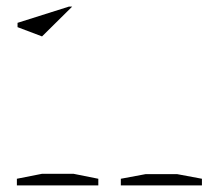

<svg xmlns="http://www.w3.org/2000/svg" viewBox="-20 -560 651 580"><path d="M515 -34C515 -34 420 -34 420 -34C420 -34 345 -20 345 -20C345 -20 345 0 345 0C345 0 590 0 590 0C590 0 590 -20 590 -20C590 -20 515 -34 515 -34ZM202 -35C202 -35 107 -35 107 -35C107 -35 31 -20 31 -20C31 -20 31 0 31 0C31 0 277 0 277 0C277 0 277 -20 277 -20C277 -20 202 -35 202 -35ZM107 -450C107 -450 198 -540 198 -540C198 -540 188 -540 188 -540C188 -540 33 -491 33 -491C33 -491 33 -478 33 -478C33 -478 107 -450 107 -450Z"/></svg>

Font: Only Serifs
Style: Regular
Weight: 500
Designer: Matt LaGrandeur
Version: Version 0.001